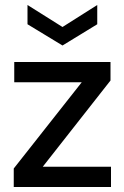

<svg xmlns="http://www.w3.org/2000/svg" viewBox="-20 -748 498 768"><path d="M35 0V-74L307 -419H37V-500H422V-426L151 -81H424V0ZM230 -566 90 -651V-728L230 -640L369 -728V-651Z"/></svg>

Font: Envelope Sans Variable
Style: Regular
Weight: 500
Designer: Andreas Rasmussen / Norman Anderson
Foundry: mail.de GmbH
Version: Version 1.150